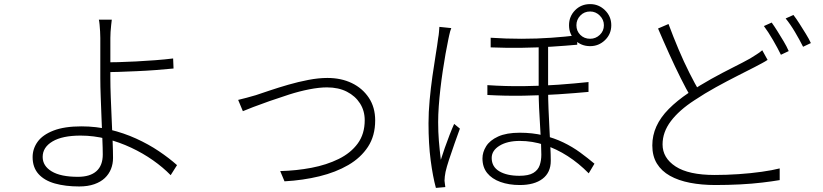

<svg xmlns="http://www.w3.org/2000/svg" viewBox="-20 -872 4010 936"><path d="M525 -776Q524 -767 522 -750.5Q520 -734 519 -716.5Q518 -699 518 -687Q518 -654 518 -600.5Q518 -547 518 -491Q518 -451 520 -398Q522 -345 524.5 -289.5Q527 -234 529 -184.5Q531 -135 531 -102Q531 -73 521 -48Q511 -23 491 -4Q471 15 439.5 26Q408 37 366 37Q299 37 247.5 22.5Q196 8 167.5 -24Q139 -56 139 -106Q139 -147 163.5 -181Q188 -215 241 -235.5Q294 -256 377 -256Q449 -256 516 -240Q583 -224 643.5 -196.5Q704 -169 754.5 -135Q805 -101 843 -67L812 -18Q775 -56 726 -90.5Q677 -125 619.5 -152Q562 -179 499.5 -195Q437 -211 373 -211Q284 -211 236 -182.5Q188 -154 188 -107Q188 -63 232 -36.5Q276 -10 360 -10Q419 -10 450 -37.5Q481 -65 481 -119Q481 -147 479 -193.5Q477 -240 475 -293.5Q473 -347 471 -399Q469 -451 469 -491Q469 -519 469 -556.5Q469 -594 469 -630Q469 -666 469 -687Q469 -701 468 -718.5Q467 -736 465.5 -752Q464 -768 462 -776ZM487 -568Q515 -568 556 -569Q597 -570 643.5 -572.5Q690 -575 737 -578.5Q784 -582 824 -587L826 -538Q786 -534 739.5 -530.5Q693 -527 646 -525Q599 -523 557.5 -521.5Q516 -520 488 -520Z M1141 -385Q1163 -390 1182.5 -395.5Q1202 -401 1227 -408Q1254 -417 1295.5 -431Q1337 -445 1385.5 -459Q1434 -473 1483.5 -482.5Q1533 -492 1576 -492Q1643 -492 1695 -467Q1747 -442 1778 -395.5Q1809 -349 1809 -285Q1809 -210 1774 -156.5Q1739 -103 1678 -67.5Q1617 -32 1537 -12.5Q1457 7 1367 12L1346 -38Q1425 -40 1498.5 -54Q1572 -68 1631 -97Q1690 -126 1724 -172.5Q1758 -219 1758 -286Q1758 -332 1735 -368Q1712 -404 1671 -425Q1630 -446 1574 -446Q1536 -446 1487.5 -436.5Q1439 -427 1389 -411Q1339 -395 1293.5 -379Q1248 -363 1214 -350Q1180 -337 1164 -330Z M2652 -663Q2652 -627 2652 -586Q2652 -545 2652 -505.5Q2652 -466 2652 -434Q2652 -390 2654 -341Q2656 -292 2658.5 -244.5Q2661 -197 2663 -156.5Q2665 -116 2665 -88Q2665 -31 2625 -0.5Q2585 30 2514 30Q2461 30 2419.5 15Q2378 0 2355 -28.5Q2332 -57 2332 -100Q2332 -130 2350 -159Q2368 -188 2408.5 -206.5Q2449 -225 2514 -225Q2576 -225 2629 -212Q2682 -199 2726.5 -177.5Q2771 -156 2808.5 -128.5Q2846 -101 2878 -74L2850 -27Q2802 -76 2747.5 -111Q2693 -146 2634 -165.5Q2575 -185 2514 -185Q2453 -185 2415 -161.5Q2377 -138 2377 -102Q2377 -59 2414 -37Q2451 -15 2512 -15Q2557 -15 2580 -29Q2603 -43 2611 -66.5Q2619 -90 2619 -118Q2619 -138 2617.5 -175Q2616 -212 2613 -256.5Q2610 -301 2608 -346.5Q2606 -392 2606 -431Q2606 -464 2606 -506.5Q2606 -549 2606 -591.5Q2606 -634 2606 -663ZM2356 -457Q2444 -451 2532 -452Q2620 -453 2701.5 -459Q2783 -465 2849 -472V-424Q2786 -418 2703.5 -412.5Q2621 -407 2532 -405.5Q2443 -404 2356 -409ZM2372 -688Q2447 -683 2522.5 -683Q2598 -683 2668 -688Q2738 -693 2794 -700V-654Q2739 -649 2669 -644.5Q2599 -640 2523 -639Q2447 -638 2372 -641ZM2180 -735Q2177 -728 2174.5 -719Q2172 -710 2170 -700.5Q2168 -691 2166 -682Q2159 -649 2152 -609.5Q2145 -570 2138.5 -526.5Q2132 -483 2127 -439.5Q2122 -396 2119 -354.5Q2116 -313 2116 -277Q2116 -228 2119.5 -185.5Q2123 -143 2129 -93Q2137 -119 2148.5 -151.5Q2160 -184 2172 -215Q2184 -246 2194 -268L2222 -245Q2211 -215 2196.5 -174Q2182 -133 2169.5 -95Q2157 -57 2152 -34Q2150 -24 2148.5 -12Q2147 0 2147 9Q2148 17 2149 25.5Q2150 34 2151 40L2105 44Q2090 -11 2079.5 -90.5Q2069 -170 2069 -271Q2069 -325 2074.5 -384Q2080 -443 2088 -500Q2096 -557 2104 -605Q2112 -653 2116 -686Q2119 -701 2120 -715Q2121 -729 2122 -741ZM2790 -749Q2790 -721 2809 -702Q2828 -683 2857 -683Q2884 -683 2904 -702Q2924 -721 2924 -749Q2924 -776 2904 -796Q2884 -816 2857 -816Q2828 -816 2809 -796Q2790 -776 2790 -749ZM2754 -749Q2754 -792 2783.5 -822Q2813 -852 2857 -852Q2899 -852 2929.5 -822Q2960 -792 2960 -749Q2960 -706 2929.5 -676.5Q2899 -647 2857 -647Q2813 -647 2783.5 -676.5Q2754 -706 2754 -749Z M3722 -580Q3710 -572 3694 -563.5Q3678 -555 3659 -545Q3624 -527 3574.5 -502Q3525 -477 3470.5 -447Q3416 -417 3365 -383Q3291 -335 3250.5 -281.5Q3210 -228 3210 -168Q3210 -102 3273.5 -60.5Q3337 -19 3464 -19Q3521 -19 3580.5 -23Q3640 -27 3693 -34.5Q3746 -42 3781 -51V6Q3746 12 3696 18Q3646 24 3587.5 27Q3529 30 3467 30Q3400 30 3343.5 19Q3287 8 3246 -15Q3205 -38 3182.5 -74.5Q3160 -111 3160 -163Q3160 -212 3180 -256Q3200 -300 3240 -340.5Q3280 -381 3338 -420Q3391 -456 3447 -487Q3503 -518 3553 -543Q3603 -568 3637 -587Q3654 -598 3668 -606.5Q3682 -615 3696 -627ZM3239 -755Q3262 -693 3288 -631.5Q3314 -570 3341 -516.5Q3368 -463 3391 -424L3349 -397Q3326 -436 3298.5 -491Q3271 -546 3242.5 -609Q3214 -672 3188 -733ZM3742 -762Q3755 -744 3770 -720Q3785 -696 3800 -671Q3815 -646 3825 -623L3787 -605Q3772 -636 3748.5 -676.5Q3725 -717 3704 -745ZM3848 -799Q3862 -781 3877.5 -756.5Q3893 -732 3908.5 -707Q3924 -682 3933 -662L3895 -644Q3878 -678 3855.5 -716Q3833 -754 3810 -782Z"/></svg>

Font: Noto Sans JP Thin Light
Style: Regular
Weight: 300
Version: Version 2.004-H2;hotconv 1.0.118;makeotfexe 2.5.65603